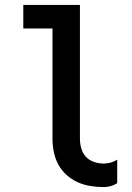

<svg xmlns="http://www.w3.org/2000/svg" viewBox="-20 -755 540 783"><path d="M403 8Q376 8 348.5 3.5Q321 -1 296.5 -12Q272 -23 251.5 -41.5Q231 -60 218 -84Q205 -108 199.5 -135Q194 -162 194 -189V-639H75V-735H306V-189Q306 -169 311.5 -149.5Q317 -130 330.5 -115.5Q344 -101 363.5 -94.5Q383 -88 403 -88Q417 -88 431.5 -92Q446 -96 458 -104V-8Q446 0 431.5 4Q417 8 403 8Z"/></svg>

Font: Moesevka
Style: Bold
Weight: 700
Monospace: yes
Designer: Belleve Invis
Foundry: Belleve Invis
Version: Version 32.5.0; ttfautohint (v1.8.4)